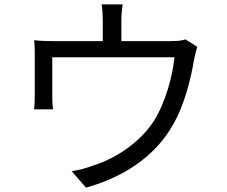

<svg xmlns="http://www.w3.org/2000/svg" viewBox="-20 -821 1040 878"><path d="M828 -641C815 -636 796 -633 759 -633H535V-726C535 -747 536 -770 541 -801H445C449 -770 450 -747 450 -726V-633H229C194 -633 165 -634 136 -637C139 -615 139 -581 139 -560V-384C139 -365 138 -338 136 -321H223C220 -336 219 -362 219 -380V-559H778C769 -473 737 -352 683 -267C622 -172 512 -98 412 -66C380 -54 342 -43 308 -38L373 37C556 -13 694 -115 769 -247C825 -342 854 -467 867 -547C871 -566 877 -592 882 -607Z"/></svg>

Font: Noto Sans JP Regular
Style: Regular
Weight: 400
Designer: Ryoko NISHIZUKA (kana & ideographs); Paul D. Hunt (Latin, Greek & Cyrillic); Wenlong ZHANG (bopomofo); Sandoll Communica
Foundry: Adobe Systems Incorporated
Version: Version 1.004;PS 1.004;hotconv 1.0.82;makeotf.lib2.5.63406